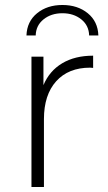

<svg xmlns="http://www.w3.org/2000/svg" viewBox="-20 -749 434 769"><path d="M353 -526V-477L341 -478Q254 -478 205 -423.5Q156 -369 156 -272V0H106V-522H154V-408Q178 -465 229 -495.5Q280 -526 353 -526ZM230 -729Q291 -729 331.5 -696Q372 -663 374 -607H337Q336 -647 305.5 -671.5Q275 -696 230 -696Q185 -696 154.5 -671.5Q124 -647 123 -607H86Q88 -663 128.5 -696Q169 -729 230 -729Z"/></svg>

Font: Montserrat Alternates Light
Style: Regular
Weight: 300
Designer: Julieta Ulanovsky
Foundry: Julieta Ulanovsky
Version: Version 7.200